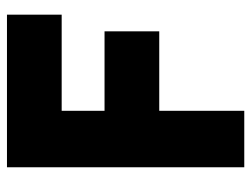

<svg xmlns="http://www.w3.org/2000/svg" viewBox="-105 -616 721 551"><g transform="rotate(-90 255.5 -340.5)"><path d="M162 -244V-401H441V-244ZM213 0H51V-681H489V-524H152L213 -595Z"/></g></svg>

Font: Gabarito ExtraBold
Style: Regular
Weight: 800
Designer: Leandro Assis / Alvaro Franca / Felipe Casaprima
Foundry: Naipe Foundry
Version: Version 1.000